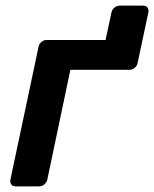

<svg xmlns="http://www.w3.org/2000/svg" viewBox="-20 -662 548 682"><path d="M488 -642Q499 -642 504 -635Q509 -628 507 -618L469 -439Q467 -428 458.5 -421Q450 -414 440 -414H230L148 -24Q146 -14 137.5 -7Q129 0 118 0H35Q25 0 20 -7Q15 -14 17 -24L117 -496Q119 -506 127 -513Q135 -520 146 -520H355L376 -618Q378 -628 386.5 -635Q395 -642 405 -642Z"/></svg>

Font: Rubik Light Medium
Style: Italic
Weight: 500
Italic angle: -12°
Version: Version 2.104